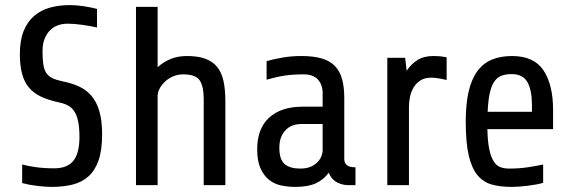

<svg xmlns="http://www.w3.org/2000/svg" viewBox="-20 -727 2252 754"><path d="M381 -199Q381 -137 367 -97Q353 -57 327 -34Q301 -11 264.5 -2Q228 7 183 7Q159 7 126 3Q93 -1 67 -8V-81Q90 -75 121 -70.5Q152 -66 193 -66Q245 -66 268.5 -96Q292 -126 292 -189Q292 -225 287 -249.5Q282 -274 272 -289.5Q262 -305 246.5 -313Q231 -321 211 -325Q169 -334 140 -348Q111 -362 93 -384Q75 -406 66.5 -438Q58 -470 58 -514Q58 -568 72.5 -604.5Q87 -641 113.5 -664Q140 -687 176 -697Q212 -707 255 -707Q280 -707 309.5 -702.5Q339 -698 361 -692V-619Q335 -625 303 -629.5Q271 -634 245 -634Q226 -634 208.5 -628Q191 -622 177.5 -609Q164 -596 155.5 -575.5Q147 -555 147 -525Q147 -495 150 -474.5Q153 -454 161.5 -441Q170 -428 185 -420.5Q200 -413 224 -408Q260 -401 289 -388Q318 -375 338.5 -351.5Q359 -328 370 -291Q381 -254 381 -199Z M514 0V-700H599V-463Q622 -484 650.5 -495.5Q679 -507 714 -507Q757 -507 786 -496.5Q815 -486 832.5 -464.5Q850 -443 857.5 -409.5Q865 -376 865 -330V0H780V-340Q780 -387 764.5 -411Q749 -435 699 -435Q678 -435 659.5 -427Q641 -419 627.5 -406Q614 -393 606.5 -378.5Q599 -364 599 -350V0Z M1346 0Q1339 0 1328.5 -2Q1318 -4 1307 -9Q1296 -14 1286.5 -24Q1277 -34 1271 -49Q1252 -22 1221 -7.5Q1190 7 1139 7Q1112 7 1085 1.5Q1058 -4 1037 -20.5Q1016 -37 1003 -66Q990 -95 990 -141Q990 -222 1037 -265Q1084 -308 1168 -308H1247V-362Q1247 -394 1228.5 -414.5Q1210 -435 1172 -435Q1129 -435 1097 -430Q1065 -425 1027 -414V-487Q1055 -495 1090 -501Q1125 -507 1162 -507Q1211 -507 1243.5 -497.5Q1276 -488 1295.5 -467.5Q1315 -447 1323.5 -416Q1332 -385 1332 -342V-102Q1332 -87 1342 -78.5Q1352 -70 1376 -70V0ZM1159 -65Q1185 -65 1202 -73Q1219 -81 1229 -92.5Q1239 -104 1243 -116Q1247 -128 1247 -135V-240H1163Q1147 -240 1131.5 -235Q1116 -230 1104 -218.5Q1092 -207 1084.5 -189.5Q1077 -172 1077 -147Q1077 -100 1098 -82.5Q1119 -65 1159 -65Z M1501 0V-500H1571L1577 -449Q1594 -475 1619 -491Q1644 -507 1681 -507Q1699 -507 1712 -505.5Q1725 -504 1734 -502V-413Q1721 -416 1704.5 -419Q1688 -422 1674 -422Q1649 -422 1632.5 -412Q1616 -402 1605.5 -385.5Q1595 -369 1590.5 -348.5Q1586 -328 1586 -308V0Z M1894 -220Q1895 -171 1901.5 -140.5Q1908 -110 1919 -93Q1930 -76 1945 -70.5Q1960 -65 1979 -65Q2021 -65 2055.5 -70.5Q2090 -76 2113 -81V-9Q2089 -2 2052.5 2.5Q2016 7 1989 7Q1946 7 1912.5 -2Q1879 -11 1856 -38Q1833 -65 1821 -115.5Q1809 -166 1809 -250Q1809 -319 1820.5 -368Q1832 -417 1855 -448Q1878 -479 1912 -493Q1946 -507 1991 -507Q2077 -507 2114.5 -450.5Q2152 -394 2152 -295V-220ZM1989 -436Q1965 -436 1948 -429Q1931 -422 1920 -405Q1909 -388 1903 -359.5Q1897 -331 1895 -288H2069V-315Q2069 -372 2051.5 -404Q2034 -436 1989 -436Z"/></svg>

Font: Share
Style: Regular
Weight: 400
Designer: Ralph du Carrois
Version: Version 1.002